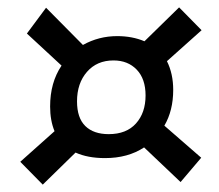

<svg xmlns="http://www.w3.org/2000/svg" viewBox="-20 -599 594 521"><path d="M426 -258 526 -171 470 -105 371 -199Q327 -170 265 -170Q218 -170 185 -185L96 -98L35 -160L128 -243Q116 -272 116 -310Q116 -375 147 -421L53 -508L105 -578L205 -477Q248 -501 298 -501Q339 -501 372 -487L466 -579L527 -517L433 -433Q450 -399 450 -355Q450 -299 426 -258ZM375 -340Q375 -385 351 -410Q327 -435 288 -435Q243 -435 216 -404Q189 -373 189 -324Q189 -279 211.5 -257Q234 -235 275 -235Q323 -235 349 -264Q375 -293 375 -340Z"/></svg>

Font: Sansita
Style: Italic
Weight: 400
Italic angle: -11°
Designer: Pablo Cosgaya
Foundry: Omnibus-Type
Version: Version 1.006